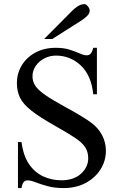

<svg xmlns="http://www.w3.org/2000/svg" viewBox="-20 -914 596 949"><path d="M503.4 -168.9Q503.4 -118.7 476.8 -76.7Q450.2 -34.7 403.1 -9.5Q356 15.6 294.4 15.6Q249.5 15.6 215.1 6.1Q180.7 -3.4 156.2 -12.9Q131.8 -22.5 116.2 -22.5Q104.5 -22.5 97.2 -14.2Q89.8 -5.9 86.4 15.6H68.8V-211.9H86.4Q95.2 -143.6 124 -102.1Q152.8 -60.5 194.6 -41.7Q236.3 -22.9 283.7 -22.9Q344.7 -22.9 380.4 -55.4Q416 -87.9 416 -131.3Q416 -164.1 400.4 -187.3Q384.8 -210.4 349.6 -233.6Q314.5 -256.8 256.3 -289.6Q177.2 -334 135.7 -366.7Q94.2 -399.4 78.9 -431.2Q63.5 -462.9 63.5 -503.4Q63.5 -550.3 86.9 -589.8Q110.4 -629.4 153.8 -653.6Q197.3 -677.7 256.3 -677.7Q295.4 -677.7 324.2 -668.5Q353 -659.2 374 -649.9Q395 -640.6 409.2 -640.6Q420.4 -640.6 428 -648.7Q435.5 -656.7 440.9 -677.7H459V-448.2H440.9Q431.2 -542 379.2 -590.6Q327.1 -639.2 256.8 -639.2Q225.1 -639.2 198.5 -625Q171.9 -610.8 156.2 -587.6Q140.6 -564.5 140.6 -537.1Q140.6 -511.2 154.5 -490Q168.5 -468.8 204.1 -444.1Q239.7 -419.4 305.2 -383.8Q352.1 -358.4 383.3 -339.1Q414.6 -319.8 432.1 -306.6Q465.8 -281.7 484.6 -245.8Q503.4 -210 503.4 -168.9ZM423.3 -861.8Q423.3 -847.7 410.9 -835.4Q398.4 -823.2 382.8 -813L238.3 -721.2H198.2L336.9 -860.8Q349.6 -874 365.5 -883.8Q381.3 -893.6 397.5 -893.6Q405.3 -893.6 414.3 -882.8Q423.3 -872.1 423.3 -861.8Z"/></svg>

Font: BabelStone Roman
Style: Regular
Weight: 400
Designer: Walt Agee, Victor Gaultney, Peter Martin, Debbi Hosken, Becca Hirsbrunner (SIL); Andrew West (BabelStone)
Foundry: BabelStone
Version: Version 16.000